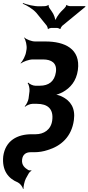

<svg xmlns="http://www.w3.org/2000/svg" viewBox="-22 -981 576 1250"><path d="M318 -197C310 -136 263 -107 210 -107H184C91 -107 13 -66 -1 37C-10 128 31 181 95 207C109 214 126 236 128 249L131 248C130 234 137 200 146 182L165 148C169 141 178 133 182 131V127C178 129 168 129 162 126C141 113 117 95 122 57C126 25 147 10 177 10H201C232 10 261 5 288 -4C375 -30 444 -90 459 -199C470 -278 437 -325 382 -352C367 -360 344 -366 331 -365L330 -361C343 -362 369 -372 386 -381C437 -409 475 -454 485 -525C504 -664 398 -711 274 -711H207C183 -711 148 -725 137 -737L135 -735C145 -722 154 -685 151 -661L148 -644C145 -620 126 -583 112 -570L114 -568C129 -580 167 -594 191 -594H258C313 -594 350 -571 342 -512C333 -449 293 -423 238 -423H207C192 -423 170 -434 162 -443L158 -440C166 -431 172 -404 170 -387L164 -340C162 -324 149 -298 139 -289L141 -286C151 -295 175 -305 189 -305H219C287 -305 328 -273 318 -197ZM316 -905 301 -927C298 -930 292 -944 295 -948L292 -949C290 -945 277 -941 272 -941L238 -940C200 -939 154 -951 128 -961L126 -957C151 -947 192 -923 215 -897L283 -813C285 -809 291 -796 289 -793L291 -791C293 -795 306 -799 310 -799H351C355 -799 366 -795 368 -792L372 -793C371 -796 379 -809 382 -812L533 -936L534 -941H433C428 -941 413 -945 413 -949L409 -947C411 -944 401 -930 397 -927L376 -906C360 -890 337 -855 335 -838H339C341 -855 328 -890 316 -905Z"/></svg>

Font: Asimov
Style: EdgeNarIt
Weight: 500
Designer: Google
Version: Version 2.000980: 2014